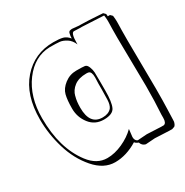

<svg xmlns="http://www.w3.org/2000/svg" viewBox="-132 -626 741 767"><g transform="rotate(-30 238.0 -242.0)"><path d="M449 -499 450 -488H460L469 -479Q471 -463 471 -454V-444Q470 -417 470 -366L472 -141Q472 -82 470.5 -44Q469 -6 469 1Q469 8 468.5 9.5Q468 11 467 14.5Q466 18 465 19.5Q464 21 462.5 23.5Q461 26 459 27Q457 28 448 31H434L369 28L326 31Q310 27 305 11Q292 6 289 0Q237 32 185 32Q133 32 91 -16.5Q49 -65 29 -132Q9 -199 9 -266Q9 -379 65.5 -443Q122 -507 209 -507Q237 -507 252.5 -503Q268 -499 281 -483Q281 -493 282 -497Q283 -501 283.5 -504.5Q284 -508 285 -509Q286 -510 287 -512Q288 -514 290 -514Q296 -516 301 -516L332 -513H341Q367 -513 440 -508ZM443 -171 440 -393Q440 -440 441 -464V-474Q441 -482 439 -498Q411 -500 341 -503H330L303 -504Q289 -504 289 -456V-451Q280 -473 263.5 -483.5Q247 -494 232.5 -495.5Q218 -497 187 -497Q116 -495 67.5 -430Q19 -365 19 -266Q19 -128 83 -44Q118 2 166 2Q200 2 236.5 -14.5Q273 -31 298 -56L294 -21Q294 -4 306 1L349 -2L414 1H426Q439 -2 439 -26V-40Q443 -99 443 -171ZM293 -278V-236Q293 -183 282.5 -160.5Q272 -138 231 -138Q190 -138 166 -169Q142 -200 142 -239.5Q142 -279 148 -302.5Q154 -326 178 -344.5Q202 -363 232 -363Q262 -363 271.5 -361.5Q281 -360 286.5 -346Q292 -332 292.5 -320Q293 -308 293 -278ZM283 -273 284 -302Q284 -329 271 -332Q267 -333 261 -333Q226 -333 205 -317Q184 -301 178 -277V-276Q172 -256 172 -226Q172 -148 231 -148Q258 -148 272 -164Q281 -176 282 -199.5Q283 -223 283 -247Z"/></g></svg>

Font: Londrina Shadow
Style: Regular
Weight: 400
Designer: Marcelo Magalhaes
Foundry: Marcelo Magalhaes
Version: Version 1.001 2011